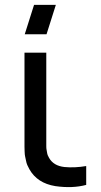

<svg xmlns="http://www.w3.org/2000/svg" viewBox="-20 -755 412 784"><path d="M81 -615 119 -735H208L170 -615ZM206 5Q132 -7 100 -64Q95 -73 91.5 -81Q88 -89 86 -100Q84 -111 82.5 -116.5Q81 -122 80.5 -137Q80 -152 80 -156.5Q80 -161 80 -180.5Q80 -200 80 -204V-540H169V-208Q169 -203 169 -190Q169 -177 169 -172.5Q169 -168 169 -158.5Q169 -149 170 -144.5Q171 -140 172 -133Q173 -126 175 -121Q177 -116 180 -111Q198 -78 243 -73Q285 -69 332 -77V0Q276 15 206 5Z"/></svg>

Font: Manrope Medium
Style: Medium
Weight: 500
Designer: Mikhail Sharanda
Foundry: Mikhail Sharanda
Version: Version 4.000;hotconv 1.0.109;makeotfexe 2.5.65596